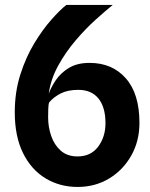

<svg xmlns="http://www.w3.org/2000/svg" viewBox="-20 -747 610 780"><path d="M295.5 12.5Q223 12.5 165 -22.5Q107 -57.5 73.5 -125.2Q40 -193 40 -291Q40 -373 62.5 -443.8Q85 -514.5 119.2 -571Q153.5 -627.5 188.8 -667.2Q224 -707 249.5 -727H438Q409 -703.5 368.2 -666.8Q327.5 -630 287 -582.5Q246.5 -535 216.2 -480Q186 -425 178 -366Q187.5 -393 207.2 -422Q227 -451 260.2 -471.2Q293.5 -491.5 344 -491.5Q436 -491.5 491.2 -428.8Q546.5 -366 546.5 -248Q546.5 -173.5 513 -114.5Q479.5 -55.5 422.8 -21.5Q366 12.5 295.5 12.5ZM295 -111.5Q349 -111.5 378.8 -151.2Q408.5 -191 408.5 -246.5Q408.5 -311.5 380 -346.8Q351.5 -382 298 -382Q255.5 -382 227 -367.5Q198.5 -353 180 -331.5Q176.5 -324 176 -302.2Q175.5 -280.5 175.5 -269.5Q175.5 -231.5 187.8 -195.2Q200 -159 226.5 -135.2Q253 -111.5 295 -111.5Z"/></svg>

Font: Spline Sans SemiBold
Style: Regular
Weight: 600
Designer: Eben Sorkin, Mirko Velimirovic
Foundry: Sorkin Type
Version: Version 1.000; ttfautohint (v1.8.3)